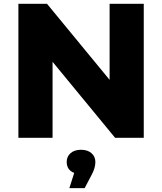

<svg xmlns="http://www.w3.org/2000/svg" viewBox="-20 -720 847 1003"><path d="M76.1 -700H225.7L623.9 -216.2H552.6V-700H731V0H581.4L183.2 -483.8H254.6V0H76.1ZM384.6 129.9 403.3 188.7Q367.3 188.7 347.9 172.1Q328.4 155.6 328.4 126.3Q328.4 97.7 348.7 80.1Q368.9 62.4 403.3 62.4Q437.8 62.4 458 80.3Q478.2 98.1 478.2 126.3Q478.2 158.4 457.7 195.2L422.2 262.9H342.3Z"/></svg>

Font: iiserrat Thin
Style: Regular
Weight: 100
Designer: Akira Ohta
Foundry: Akira Ohta
Version: Version 1.200;Glyphs 3.3.1 (3343)